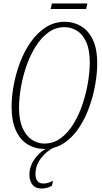

<svg xmlns="http://www.w3.org/2000/svg" viewBox="-20 -850 591 1110"><path d="M235 11Q183 11 140 -15Q97 -41 72 -95.5Q47 -150 47 -234Q47 -292 59.5 -359Q72 -426 96.5 -490.5Q121 -555 158.5 -608Q196 -661 245 -692.5Q294 -724 356 -724Q404 -724 446.5 -700Q489 -676 515.5 -623Q542 -570 542 -483Q542 -427 530.5 -361Q519 -295 495.5 -229.5Q472 -164 435.5 -109.5Q399 -55 349 -22Q299 11 235 11ZM236 -20Q290 -20 332.5 -52Q375 -84 406.5 -136.5Q438 -189 458.5 -251.5Q479 -314 489 -376Q499 -438 499 -488Q499 -561 479 -606Q459 -651 425.5 -672Q392 -693 353 -693Q301 -693 259 -662Q217 -631 185 -579.5Q153 -528 132 -466.5Q111 -405 100.5 -342.5Q90 -280 90 -228Q90 -156 110.5 -110Q131 -64 164.5 -42Q198 -20 236 -20ZM220 240Q185 240 167.5 217.5Q150 195 150 160Q150 110 183 65.5Q216 21 266 0H296Q246 25 215.5 66.5Q185 108 185 156Q185 183 197 197Q209 211 229 211Q246 211 258.5 207Q271 203 287 195L280 224Q252 240 220 240ZM273 -798 280 -830H485L478 -798Z"/></svg>

Font: Noto Serif ExtraCondensed ExtraLight
Style: Italic
Weight: 200
Width: 2
Italic angle: -12°
Designer: Monotype Design Team
Foundry: Monotype Imaging Inc.
Version: Version 2.014; ttfautohint (v1.8.4.7-5d5b)